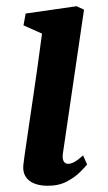

<svg xmlns="http://www.w3.org/2000/svg" viewBox="-20 -587 347 617"><path d="M133.5 10Q107 10 88.5 2Q70 -6 61.5 -20.8Q53 -35.5 55 -56.5Q57.5 -78.5 62.5 -111.8Q67.5 -145 73.5 -187Q79.5 -229 86.8 -277.2Q94 -325.5 101.2 -376.8Q108.5 -428 115 -479L55.5 -505.5L62.5 -543.5L226 -567L250 -556L182.5 -96.5Q179.5 -78.5 184.2 -69.5Q189 -60.5 198.5 -60.5Q208 -60.5 219 -66.5Q230 -72.5 247 -87.5L260 -58.5Q254.5 -51.5 238.2 -35Q222 -18.5 195.8 -4.2Q169.5 10 133.5 10Z"/></svg>

Font: Merriweather SemiBold
Style: Italic
Weight: 600
Italic angle: -7.8°
Version: Version 2.101